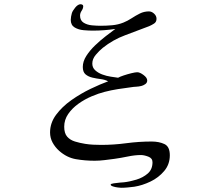

<svg xmlns="http://www.w3.org/2000/svg" viewBox="-20 -770 1040 909"><path d="M784 -35Q784 8 757.5 39.5Q731 71 692.5 89.5Q654 108 616 114Q600 116 584.5 117.5Q569 119 553 119Q549 119 537 117.5Q525 116 514.5 112.5Q504 109 504 104Q504 100 518 98Q532 96 547.5 94.5Q563 93 567 93Q594 90 625.5 80.5Q657 71 679.5 51.5Q702 32 702 -2Q702 -21 682 -28.5Q662 -36 647 -36Q619 -36 585 -29Q551 -22 522 -18Q499 -15 475 -12Q451 -9 428 -9Q382 -9 339 -16.5Q296 -24 260 -56Q241 -73 229 -95Q217 -117 217 -143Q217 -188 245.5 -226.5Q274 -265 318 -296Q362 -327 409 -349.5Q456 -372 492 -385Q477 -393 457 -395.5Q437 -398 417.5 -402.5Q398 -407 385 -418Q372 -429 372 -453Q372 -479 388.5 -505Q405 -531 430 -555Q455 -579 481 -599Q507 -619 526 -633Q499 -629 472.5 -627Q446 -625 419 -625Q401 -625 376.5 -627Q352 -629 333.5 -640Q315 -651 315 -676Q315 -682 316.5 -691.5Q318 -701 320 -707Q323 -718 336 -734Q349 -750 362 -750Q365 -750 369.5 -748Q374 -746 374 -741Q374 -730 366.5 -719Q359 -708 359 -696Q359 -673 376 -662.5Q393 -652 416 -650Q439 -648 456 -648Q483 -648 511 -650.5Q539 -653 564 -663Q584 -671 603 -683.5Q622 -696 642 -706Q662 -716 685 -716Q698 -716 709.5 -705.5Q721 -695 721 -681Q721 -666 709.5 -658.5Q698 -651 686 -646Q629 -624 572 -603Q515 -582 466 -543Q450 -530 433.5 -510.5Q417 -491 417 -469Q417 -450 430.5 -437.5Q444 -425 464 -417.5Q484 -410 504.5 -407Q525 -404 539 -402Q548 -407 566 -413Q584 -419 602.5 -423.5Q621 -428 630 -428Q642 -428 659.5 -415Q677 -402 677 -389Q677 -378 667.5 -371.5Q658 -365 649 -363Q637 -360 625 -359.5Q613 -359 601 -357Q569 -353 537.5 -348Q506 -343 475 -335Q447 -328 414 -314Q381 -300 351.5 -279Q322 -258 303 -230.5Q284 -203 284 -170Q284 -139 298 -123Q312 -107 335 -100Q358 -93 383 -89Q402 -86 421 -85Q440 -84 459 -84Q518 -84 578 -92Q638 -100 698 -100Q733 -100 758.5 -88Q784 -76 784 -35Z"/></svg>

Font: Kaisei HarunoUmi
Style: Regular
Weight: 400
Designer: Font-Kai, 金井和夫
Foundry: KAZUO KANAI
Version: Version 5.003